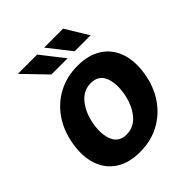

<svg xmlns="http://www.w3.org/2000/svg" viewBox="-206 -882 1027 1027"><g transform="rotate(-45 307.0 -369.0)"><path d="M262.1 10.7Q178.6 10.7 124.1 -25Q69.6 -60.7 47.4 -124.6Q25.2 -188.6 39.1 -273.1Q52.6 -356.9 95.2 -419.7Q137.8 -482.6 203.5 -517.6Q269.2 -552.6 351.6 -552.6Q434.7 -552.6 489.3 -516.9Q544 -481.2 566.2 -417.3Q588.4 -353.3 574.6 -268.5Q561.1 -185 518.3 -122.2Q475.5 -59.3 410 -24.3Q344.5 10.7 262.1 10.7ZM277.3 -106.5Q334.5 -106.5 372.3 -154.1Q410.2 -201.7 422.2 -273.8Q433.6 -344.5 413 -390.8Q392.4 -437.1 336.3 -437.1Q278.8 -437.1 240.9 -389.2Q203.1 -341.3 191.4 -269.2Q180 -198.9 200.8 -152.7Q221.6 -106.5 277.3 -106.5ZM342.3 -618.3H219.5L95.2 -747.5H241.1ZM516 -618.3H395.2L294 -747.5H437.5Z"/></g></svg>

Font: Inter UI
Style: Bold Italic
Weight: 700
Italic angle: 9.39999°
Designer: Rasmus Andersson
Foundry: rsms
Version: 3.2;8d6f07862